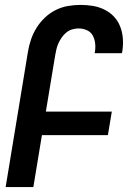

<svg xmlns="http://www.w3.org/2000/svg" viewBox="-20 -763 540 783"><path d="M3 0 94 -552Q98 -577 106.5 -602Q115 -627 129 -649.5Q143 -672 163 -691Q183 -710 207 -722Q231 -734 257 -738.5Q283 -743 308 -743Q334 -743 358.5 -739Q383 -735 405.5 -724Q428 -713 444.5 -695.5Q461 -678 470 -655Q479 -632 481 -606.5Q483 -581 479 -555L477 -546H366L367 -551Q370 -569 368 -586.5Q366 -604 358 -618.5Q350 -633 334 -640Q318 -647 300 -647Q287 -647 274 -643Q261 -639 250.5 -630.5Q240 -622 232 -610.5Q224 -599 218.5 -587Q213 -575 210 -562Q207 -549 205 -537L167 -308H436L420 -212H151L116 0Z"/></svg>

Font: Iosevka Term Curly Oblique
Style: Bold
Weight: 700
Italic angle: -9°
Designer: Belleve Invis
Foundry: Belleve Invis
Version: Version 32.3.0